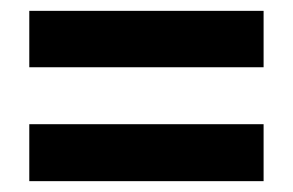

<svg xmlns="http://www.w3.org/2000/svg" viewBox="-20 -595 541 354"><path d="M34 -471H466V-575H34ZM34 -261H466V-366H34Z"/></svg>

Font: Noto Sans Malayalam UI Condensed
Style: Bold
Weight: 700
Width: 3
Designer: Jelle Bosma - Monotype Design Team
Foundry: Monotype Imaging Inc.
Version: Version 2.104